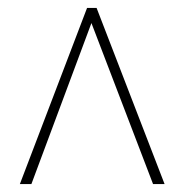

<svg xmlns="http://www.w3.org/2000/svg" viewBox="-20 -734 465 483"><path d="M199 -714 30 -271H59L210 -676L365 -271H394L223 -714Z"/></svg>

Font: Noto Serif Sinhala ExtraCondensed Thin
Style: Regular
Weight: 100
Width: 2
Designer: Jelle Bosma - Monotype Design Team
Foundry: Monotype Imaging Inc.
Version: Version 2.007